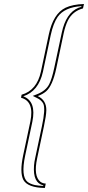

<svg xmlns="http://www.w3.org/2000/svg" viewBox="-20 -727 439 959"><path d="M298.3 -562 261.2 -386.2Q242.7 -298.8 210 -270.5Q193.8 -256.8 168.5 -247.1Q211.9 -226.6 211.4 -176.3Q210.9 -149.9 199.2 -95.2L165.5 64Q146.5 152.8 182.1 181.2Q193.8 189.5 208.5 189.9L204.1 211.9Q118.2 210.4 96.7 171.4Q77.6 134.3 95.7 48.8L131.8 -121.1Q151.9 -221.2 85 -238.8L87.9 -253.9Q164.1 -275.4 184.6 -370.1L223.6 -554.2Q245.6 -658.7 307.6 -688.5Q342.8 -705.1 399.4 -707L394.5 -685.1Q342.3 -670.9 318.8 -624Q306.2 -598.1 298.3 -562ZM288.6 -564Q309.6 -662.1 371.6 -688Q378.9 -690.9 386.2 -692.9L386.7 -696.3Q302.2 -690.9 268.1 -642.6Q246.1 -610.4 233.4 -551.8L194.3 -367.7Q172.4 -271 96.2 -246.1Q162.6 -220.7 141.6 -119.1L105.5 51.3Q84 153.8 117.2 181.2Q130.9 191.9 154.3 197.3Q172.4 200.7 195.8 201.7L196.3 198.7Q143.6 187 149.9 100.1Q151.4 81.1 155.8 62L189.5 -97.2Q208 -183.1 196.3 -209Q187 -227.1 164.1 -237.8L143.6 -248L165 -256.3Q209 -273.4 225.6 -306.2Q239.3 -333 251 -388.2Z"/></svg>

Font: Linux Biolinum Outline O
Style: Italic
Weight: 400
Italic angle: -12°
Designer: Philipp H. Poll
Foundry: Philipp H. Poll
Version: Version 0.6.2